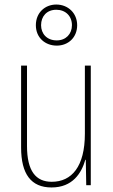

<svg xmlns="http://www.w3.org/2000/svg" viewBox="-20 -816 498 846"><path d="M230 -615C281 -615 320 -651 320 -705C320 -758 280 -796 228 -796C178 -796 138 -760 138 -705C138 -649 180 -615 230 -615ZM230 -638C186 -638 161 -668 161 -705C161 -744 186 -773 228 -773C269 -773 297 -745 297 -705C297 -666 270 -638 230 -638ZM380 -527H354V-227C354 -82 296 -15 208 -15C138 -15 99 -62 99 -173V-527H73V-166C73 -49 117 10 207 10C300 10 339 -53 356 -112H358L360 0H380Z"/></svg>

Font: Noto Sans Myanmar UI Condensed Thin
Style: Regular
Weight: 100
Width: 3
Designer: Monotype Design Team
Foundry: Monotype Imaging Inc.
Version: Version 2.103